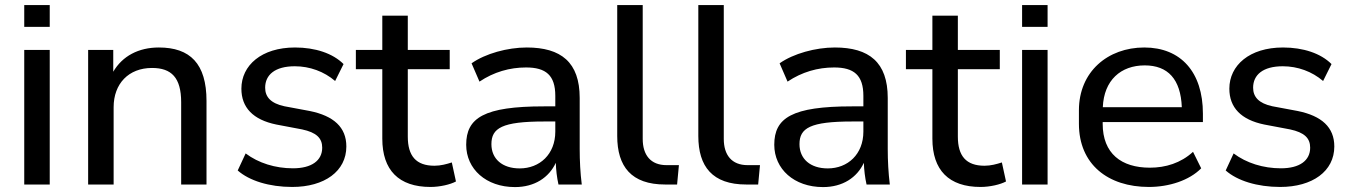

<svg xmlns="http://www.w3.org/2000/svg" viewBox="-20 -739 5411 769"><path d="M179.2 -631.3V-718.8H77.1V-631.3ZM179.2 0V-539.1H77.1V0Z M435.1 0V-309.6C435.1 -403.8 495.1 -466.8 588.9 -466.8C666.5 -466.8 705.6 -428.2 705.6 -329.6V0H807.1V-334.5C807.1 -484.4 741.2 -548.8 616.2 -548.8C535.2 -548.8 470.2 -514.6 433.6 -451.7V-539.1H333V0Z M1150.4 9.8C1279.8 9.8 1367.2 -53.2 1367.2 -152.3C1367.2 -229.5 1316.4 -274.9 1220.7 -294.4L1118.7 -313.5C1064.9 -325.2 1042 -350.6 1042 -387.7C1042 -439 1081.1 -473.6 1160.6 -473.6C1220.7 -473.6 1277.8 -452.6 1322.3 -414.6L1356 -482.4C1313 -525.4 1242.7 -548.8 1161.6 -548.8C1027.3 -548.8 946.8 -477.1 946.8 -383.8C946.8 -308.6 993.2 -259.3 1086.9 -240.2L1189.9 -220.7C1247.1 -208.5 1270.5 -186 1270.5 -147.5C1270.5 -96.2 1228.5 -64.9 1153.3 -64.9C1082.5 -64.9 1015.1 -85.9 963.9 -124.5L932.1 -56.2C978.5 -15.1 1058.6 9.8 1150.4 9.8Z M1704.1 9.8C1742.2 9.8 1783.7 0 1806.2 -12.2L1789.6 -88.4C1768.1 -81.5 1745.1 -75.2 1720.2 -75.2C1646 -75.2 1613.3 -114.7 1613.3 -191.9V-461.9H1781.2V-539.1H1613.3V-676.3H1511.2V-539.1H1405.3V-461.9H1511.2V-183.6C1511.2 -57.6 1577.1 9.8 1704.1 9.8Z M2042.5 10.3C2121.1 10.3 2178.7 -27.8 2206.1 -86.9C2207 -58.1 2210.4 -28.8 2216.8 0H2310.1C2304.2 -47.4 2301.8 -95.2 2301.8 -142.1V-346.7C2301.8 -489.7 2227.1 -548.8 2089.8 -548.8C2012.7 -548.8 1923.8 -524.4 1868.7 -485.4L1900.4 -412.1C1958 -450.7 2021.5 -468.8 2086.9 -468.8C2166.5 -468.8 2204.1 -437.5 2204.1 -355V-313H2158.7C1918.5 -313 1847.2 -267.1 1847.2 -159.2C1847.2 -62 1926.8 10.3 2042.5 10.3ZM2061.5 -64.5C1991.7 -64.5 1948.2 -102.5 1948.2 -161.6C1948.2 -226.1 1990.7 -252.4 2159.7 -252.4H2204.1V-211.9C2204.1 -121.1 2141.6 -64.5 2061.5 -64.5Z M2644 0H2691.9L2699.2 -77.6H2649.4C2585.9 -77.6 2554.2 -118.2 2554.2 -182.6V-718.8H2452.1V-194.3C2452.1 -71.8 2508.8 0 2644 0Z M2968.8 0H3016.6L3023.9 -77.6H2974.1C2910.6 -77.6 2878.9 -118.2 2878.9 -182.6V-718.8H2776.9V-194.3C2776.9 -71.8 2833.5 0 2968.8 0Z M3276.4 10.3C3355 10.3 3412.6 -27.8 3439.9 -86.9C3440.9 -58.1 3444.3 -28.8 3450.7 0H3543.9C3538.1 -47.4 3535.6 -95.2 3535.6 -142.1V-346.7C3535.6 -489.7 3460.9 -548.8 3323.7 -548.8C3246.6 -548.8 3157.7 -524.4 3102.5 -485.4L3134.3 -412.1C3191.9 -450.7 3255.4 -468.8 3320.8 -468.8C3400.4 -468.8 3438 -437.5 3438 -355V-313H3392.6C3152.3 -313 3081.1 -267.1 3081.1 -159.2C3081.1 -62 3160.6 10.3 3276.4 10.3ZM3295.4 -64.5C3225.6 -64.5 3182.1 -102.5 3182.1 -161.6C3182.1 -226.1 3224.6 -252.4 3393.6 -252.4H3438V-211.9C3438 -121.1 3375.5 -64.5 3295.4 -64.5Z M3907.2 9.8C3945.3 9.8 3986.8 0 4009.3 -12.2L3992.7 -88.4C3971.2 -81.5 3948.2 -75.2 3923.3 -75.2C3849.1 -75.2 3816.4 -114.7 3816.4 -191.9V-461.9H3984.4V-539.1H3816.4V-676.3H3714.4V-539.1H3608.4V-461.9H3714.4V-183.6C3714.4 -57.6 3780.3 9.8 3907.2 9.8Z M4175.8 -631.3V-718.8H4073.7V-631.3ZM4175.8 0V-539.1H4073.7V0Z M4581.5 9.8C4662.6 9.8 4743.7 -16.6 4791 -64.9L4758.3 -130.9C4709.5 -85.9 4648.4 -67.4 4585.4 -67.4C4471.2 -67.4 4396.5 -124 4396.5 -243.2V-250H4797.9V-283.7C4797.9 -450.2 4709.5 -548.8 4563 -548.8C4417 -548.8 4301.3 -451.7 4301.3 -297.4V-243.2C4301.3 -80.6 4418 9.8 4581.5 9.8ZM4564.9 -477.1C4657.7 -477.1 4709 -421.9 4713.4 -309.6H4397C4401.4 -417.5 4468.8 -477.1 4564.9 -477.1Z M5107.4 9.8C5236.8 9.8 5324.2 -53.2 5324.2 -152.3C5324.2 -229.5 5273.4 -274.9 5177.7 -294.4L5075.7 -313.5C5022 -325.2 4999 -350.6 4999 -387.7C4999 -439 5038.1 -473.6 5117.7 -473.6C5177.7 -473.6 5234.9 -452.6 5279.3 -414.6L5313 -482.4C5270 -525.4 5199.7 -548.8 5118.7 -548.8C4984.4 -548.8 4903.8 -477.1 4903.8 -383.8C4903.8 -308.6 4950.2 -259.3 5043.9 -240.2L5147 -220.7C5204.1 -208.5 5227.5 -186 5227.5 -147.5C5227.5 -96.2 5185.5 -64.9 5110.4 -64.9C5039.6 -64.9 4972.2 -85.9 4920.9 -124.5L4889.2 -56.2C4935.5 -15.1 5015.6 9.8 5107.4 9.8Z"/></svg>

Font: Winston
Style: Regular
Weight: 400
Designer: Vernon Adams, Kim Jin-seong, David Berlow, Cristiano Sobral
Foundry: The Winston Project Authors
Version: Version 3.004